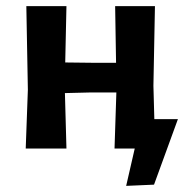

<svg xmlns="http://www.w3.org/2000/svg" viewBox="-20 -485 613 627"><path d="M64 0 71 -192 66 -465H197L193 -281L279 -280H359L356 -465H486L481 -205L484 -96H561L483 118L392 122L420 0H354L360 -183H273L192 -181L197 0Z"/></svg>

Font: Alegreya Sans SC
Style: Bold
Weight: 700
Designer: Juan Pablo del Peral
Foundry: Huerta Tipografica
Version: Version 2.007